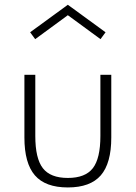

<svg xmlns="http://www.w3.org/2000/svg" viewBox="-20 -784 578 818"><path d="M84 -198.2V-465.3H130.4V-204.6Q130.4 -108.9 162.6 -67.4Q194.8 -25.9 269 -25.9Q343.3 -25.9 375.5 -67.4Q407.7 -108.9 407.7 -204.6V-465.3H454.1V-198.2Q454.1 -88.4 409.4 -36.9Q364.7 14.6 269 14.6Q173.3 14.6 128.7 -36.9Q84 -88.4 84 -198.2ZM129.9 -617.2 108.4 -646.5 269 -763.7 429.7 -646.5 408.2 -617.2 269 -719.2Z"/></svg>

Font: Spartan MB Light
Style: Regular
Weight: 300
Designer: Matt Bailey, Mirko Velimirovic
Foundry: Matt Bailey
Version: Version 1.005